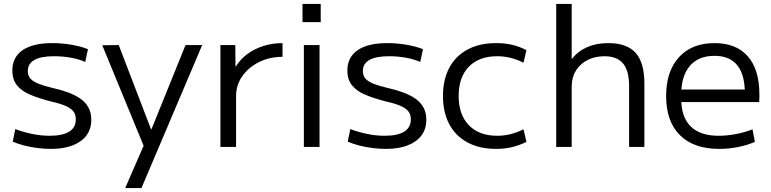

<svg xmlns="http://www.w3.org/2000/svg" viewBox="-20 -750 3937 980"><path d="M241 10Q207 10 171 5.5Q135 1 102.5 -7.5Q70 -16 45 -27L58 -91Q98 -76 143.5 -66.5Q189 -57 233 -57Q299 -57 333 -78Q367 -99 367 -141Q367 -168 352 -184.5Q337 -201 307.5 -212.5Q278 -224 233 -234Q179 -248 135.5 -266Q92 -284 67.5 -313.5Q43 -343 43 -390Q43 -458 95.5 -494Q148 -530 247 -530Q294 -530 342.5 -522Q391 -514 429 -499L415 -434Q380 -449 339 -456Q298 -463 256 -463Q189 -463 155.5 -444Q122 -425 122 -388Q122 -363 136 -348Q150 -333 178 -322Q206 -311 249 -301Q290 -292 325.5 -279Q361 -266 388 -248Q415 -230 430.5 -203Q446 -176 446 -139Q446 -92 421.5 -59Q397 -26 351 -8Q305 10 241 10Z M619 210 713 -6 502 -519 586 -520 751 -90H753L927 -520H1012L702 210Z M1105 0V-520H1181L1182 -411H1184Q1207 -448 1243 -474.5Q1279 -501 1325 -515.5Q1371 -530 1422 -530V-460Q1356 -460 1302 -433Q1248 -406 1216.5 -361Q1185 -316 1185 -260V0Z M1524 -637V-730H1617V-637ZM1531 0V-520H1611V0Z M1951 10Q1917 10 1881 5.5Q1845 1 1812.5 -7.5Q1780 -16 1755 -27L1768 -91Q1808 -76 1853.5 -66.5Q1899 -57 1943 -57Q2009 -57 2043 -78Q2077 -99 2077 -141Q2077 -168 2062 -184.5Q2047 -201 2017.5 -212.5Q1988 -224 1943 -234Q1889 -248 1845.5 -266Q1802 -284 1777.5 -313.5Q1753 -343 1753 -390Q1753 -458 1805.5 -494Q1858 -530 1957 -530Q2004 -530 2052.5 -522Q2101 -514 2139 -499L2125 -434Q2090 -449 2049 -456Q2008 -463 1966 -463Q1899 -463 1865.5 -444Q1832 -425 1832 -388Q1832 -363 1846 -348Q1860 -333 1888 -322Q1916 -311 1959 -301Q2000 -292 2035.5 -279Q2071 -266 2098 -248Q2125 -230 2140.5 -203Q2156 -176 2156 -139Q2156 -92 2131.5 -59Q2107 -26 2061 -8Q2015 10 1951 10Z M2513 10Q2428 10 2367 -22.5Q2306 -55 2273.5 -115.5Q2241 -176 2241 -260Q2241 -344 2273.5 -404.5Q2306 -465 2367 -497.5Q2428 -530 2513 -530Q2555 -530 2593 -521.5Q2631 -513 2667 -494L2652 -430Q2618 -447 2585 -455Q2552 -463 2518 -463Q2425 -463 2373 -409.5Q2321 -356 2321 -260Q2321 -165 2373 -111Q2425 -57 2518 -57Q2552 -57 2585 -65Q2618 -73 2652 -90L2667 -26Q2631 -8 2593 1Q2555 10 2513 10Z M2819 0V-730H2898V-450H2900Q2930 -489 2977 -509.5Q3024 -530 3085 -530Q3181 -530 3225.5 -479Q3270 -428 3269 -320V0H3191V-306Q3192 -387 3161 -425Q3130 -463 3065 -463Q3016 -463 2978.5 -443.5Q2941 -424 2920 -390.5Q2899 -357 2898 -312V0Z M3651 10Q3521 10 3450.5 -60Q3380 -130 3380 -260Q3380 -386 3445.5 -458Q3511 -530 3627 -530Q3738 -530 3797 -462.5Q3856 -395 3856 -269Q3856 -259 3856 -248Q3856 -237 3855 -229H3423V-293H3797L3782 -272Q3782 -369 3743 -417Q3704 -465 3627 -465Q3545 -465 3501 -413.5Q3457 -362 3457 -267V-247Q3457 -152 3505.5 -104.5Q3554 -57 3648 -57Q3691 -57 3737.5 -66Q3784 -75 3821 -90L3833 -26Q3795 -9 3747 0.5Q3699 10 3651 10Z"/></svg>

Font: M PLUS 1
Style: Regular
Weight: 400
Designer: Coji Morishita
Foundry: UNDERFOREST DESIGN
Version: Version 1.001